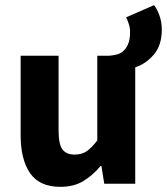

<svg xmlns="http://www.w3.org/2000/svg" viewBox="-20 -712 647 744"><path d="M214 12Q133 12 96.5 -41Q60 -94 60 -188V-496H207V-207Q207 -153 222 -133Q237 -113 269 -113Q297 -113 316 -126Q335 -139 357 -168V-496H403Q417 -497 431.5 -500.5Q446 -504 457.5 -514Q469 -524 476.5 -541.5Q484 -559 484 -588Q484 -605 479 -619.5Q474 -634 469 -645L577 -692Q589 -677 598 -651.5Q607 -626 607 -598Q607 -537 576.5 -501Q546 -465 504 -451V0H384L373 -69H370Q338 -31 301.5 -9.5Q265 12 214 12Z"/></svg>

Font: Giro Regular
Style: Bold
Weight: 700
Designer: Paul D. Hunt
Foundry: Adobe Systems Incorporated
Version: Version 1.000;PS 1.0;hotconv 1.0.88;makeotf.lib2.5.647800